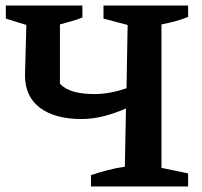

<svg xmlns="http://www.w3.org/2000/svg" viewBox="-20 -672 729 692"><path d="M308 0V-41Q339 -51 369 -59Q399 -67 430 -71L434 -281Q395 -264 354.5 -253.5Q314 -243 274 -243Q178 -243 124 -283.5Q70 -324 70 -401L75 -582L1 -605V-652H277V-609Q260 -602 239 -596Q218 -590 196 -584V-370Q215 -350 246.5 -341.5Q278 -333 321 -333Q375 -333 436 -354L440 -582L353 -605V-652H658V-611Q636 -602 612 -595.5Q588 -589 562 -584V-67L658 -47V0Z"/></svg>

Font: Piazzolla SemiBold
Style: Regular
Weight: 600
Designer: Juan Pablo del Peral
Foundry: Huerta Tipografica
Version: Version 1.330